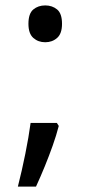

<svg xmlns="http://www.w3.org/2000/svg" viewBox="-20 -570 334 709"><path d="M190 -116 197 -105Q188 -70 174.5 -32Q161 6 145.5 44Q130 82 113 119H46Q61 60 73.5 -2Q86 -64 93 -116ZM147 -414Q121 -414 103 -430Q85 -446 85 -482Q85 -520 103 -535Q121 -550 147 -550Q173 -550 191 -535Q209 -520 209 -482Q209 -446 191 -430Q173 -414 147 -414Z"/></svg>

Font: uhindi85
Style: Book
Weight: 400
Designer: Jelle Bosma - Monotype Design Team
Foundry: Monotype Imaging Inc.
Version: Version 2.003